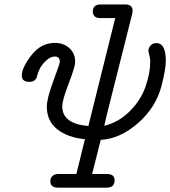

<svg xmlns="http://www.w3.org/2000/svg" viewBox="-20 -631 774 873"><path d="M79.1 -287.1Q79.1 -323.2 122.6 -379.6Q166 -436 230 -436Q269 -436 295.4 -412.1Q321.8 -388.2 321.8 -350.1Q321.8 -327.1 292.5 -252Q263.2 -176.8 263.2 -147Q263.2 -67.9 381.8 -58.1L503.9 -548.8H434.1Q417 -548.8 409.4 -557.9Q401.9 -566.9 401.9 -578.1Q401.9 -611.3 439 -610.8H548.8Q583 -610.8 583 -582Q583 -574.2 579.1 -560.1L464.8 -106Q462.9 -98.1 459.5 -82.5Q456.1 -66.9 454.1 -59.1Q521 -75.2 571.5 -126.7Q622.1 -178.2 642.1 -238.8Q663.1 -297.9 663.1 -352.1Q663.1 -365.2 658.9 -380.1Q654.8 -395 654.8 -399.9Q654.8 -413.1 664.8 -424.1Q674.8 -435.1 690.9 -435.1Q733.9 -435.1 733.9 -355Q733.9 -315.9 714.8 -242.2Q689.9 -144 608.4 -72Q526.9 0 438 4.9L398.9 160.2H466.8Q501 160.2 501 189Q501 222.2 464.8 222.2H244.1Q209 222.2 209 192.9Q209 187 210.9 180.4Q212.9 173.8 221.4 167Q230 160.2 245.1 160.2H327.1L366.2 2Q287.1 -5.9 240 -43.5Q192.9 -81.1 192.9 -146Q192.9 -183.1 222.4 -262.5Q252 -341.8 252 -350.1Q252 -374 229 -374Q209 -374 188 -354Q169.9 -336.9 160.4 -317.4Q150.9 -297.9 148.9 -286.4Q147 -274.9 138.4 -266.8Q129.9 -258.8 111.8 -258.8H110.8Q79.1 -260.3 79.1 -287.1Z"/></svg>

Font: CMU Typewriter Text Variable Width
Style: Italic
Weight: 500
Italic angle: -14.04°
Version: Version 0.7.0